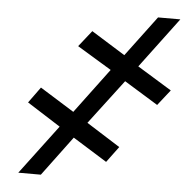

<svg xmlns="http://www.w3.org/2000/svg" viewBox="-49 -704 762 754"><g transform="rotate(5 332.0 -327.5)"><path d="M437 -394.5 303.7 -218.8 436.5 -134.8 390.1 -72.3 255.4 -156.2 139.2 0H50.3L196.3 -194.3L64.5 -278.3L109.9 -340.8L244.6 -256.8L376.5 -433.6L241.2 -515.6L291.5 -579.1L424.8 -496.1L543.9 -655.3H631.8L483.4 -457L618.7 -374L570.3 -312.5Z"/></g></svg>

Font: Inter Display ExtraBold
Style: Italic
Weight: 800
Italic angle: -9.39999°
Designer: Rasmus Andersson
Foundry: rsms
Version: Version 4.000;git-a52131595